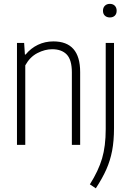

<svg xmlns="http://www.w3.org/2000/svg" viewBox="-20 -768 694 1018"><path d="M70 -540.5H108L112 -479H116Q143.5 -512.5 181.2 -530.5Q219 -548.5 263 -548.5Q405 -548.5 405 -386V0H361V-384Q361 -450.5 334 -478.8Q307 -507 256.5 -507Q218 -507 178.2 -486.5Q138.5 -466 114 -421.5V0H70ZM456.5 209.5Q502 137.5 521.2 72.2Q540.5 7 540.5 -83.5V-540.5H584.5V-88.5Q584.5 -21 574.5 31.2Q564.5 83.5 543.8 130.2Q523 177 488 230.5ZM526 -711Q526 -727.5 536 -737.5Q546 -747.5 562.5 -747.5Q579 -747.5 588.8 -737.5Q598.5 -727.5 598.5 -711Q598.5 -694.5 588.8 -685Q579 -675.5 562.5 -675.5Q546 -675.5 536 -685Q526 -694.5 526 -711Z"/></svg>

Font: Encode Sans Condensed ExLight
Style: Regular
Weight: 275
Width: 3
Designer: Multiple Designers
Foundry: Impallari Type
Version: Version 2.000